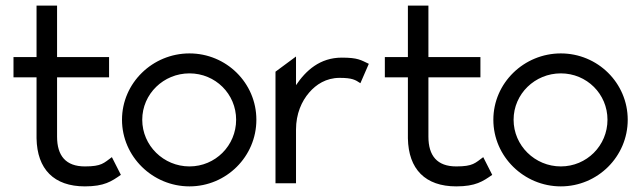

<svg xmlns="http://www.w3.org/2000/svg" viewBox="-20 -652 2287 683"><path d="M28 -377H110V-160C112 -50 172 11 282 11C351 11 377 -7 410 -30L378 -93C349 -72 342 -60 282 -60C214 -60 183 -98 183 -166V-377H368V-449H183V-632H110V-449H28Z M414 -226C414 -95 523 11 654 11C785 11 892 -95 892 -226C892 -357 785 -462 654 -462C523 -462 414 -357 414 -226ZM486 -226C486 -318 562 -391 654 -391C746 -391 820 -318 820 -226C820 -134 746 -60 654 -60C562 -60 486 -134 486 -226Z M960 0H1033V-191C1033 -247 1053 -292 1080 -323C1104 -351 1140 -375 1188 -375C1233 -375 1244 -368 1262 -356L1292 -425C1264 -438 1254 -447 1196 -447C1118 -447 1068 -401 1033 -349V-451L960 -397Z M1349 -377H1431V-160C1433 -50 1493 11 1603 11C1672 11 1698 -7 1731 -30L1699 -93C1670 -72 1663 -60 1603 -60C1535 -60 1504 -98 1504 -166V-377H1689V-449H1504V-632H1431V-449H1349Z M1735 -226C1735 -95 1844 11 1975 11C2106 11 2213 -95 2213 -226C2213 -357 2106 -462 1975 -462C1844 -462 1735 -357 1735 -226ZM1807 -226C1807 -318 1883 -391 1975 -391C2067 -391 2141 -318 2141 -226C2141 -134 2067 -60 1975 -60C1883 -60 1807 -134 1807 -226Z"/></svg>

Font: Charger Pro
Style: Regular
Weight: 400
Designer: Jasper
Foundry: Cannot Into Space Fonts
Version: Version 1.09